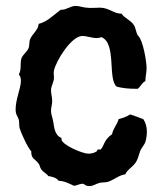

<svg xmlns="http://www.w3.org/2000/svg" viewBox="-20 -610 554 651"><path d="M477 -379C477 -401 465 -476 447 -490C441 -501 440 -516 434 -525C423 -542 401 -549 392 -564C368 -562 350 -584 319 -584C303 -584 288 -582 273 -584C260 -585 248 -590 236 -590C221 -590 204 -577 190 -577C188 -577 188 -577 186 -577C161 -559 142 -537 111 -529C110 -508 90 -496 82 -477C78 -467 81 -455 76 -445C70 -433 58 -425 53 -413C47 -395 54 -376 44 -358C48 -352 51 -345 51 -337C51 -311 33 -274 33 -240C33 -219 39 -220 44 -203C46 -193 44 -183 47 -174C51 -160 75 -107 86 -97C85 -71 100 -71 111 -55C115 -50 115 -44 118 -39C124 -27 137 -23 144 -13C156 -11 171 -8 179 3C200 4 213 12 231 20C241 19 250 13 260 13C267 13 268 21 283 21C297 21 305 13 318 10C326 8 335 9 344 7C366 1 382 -16 405 -19C411 -34 427 -42 437 -55C448 -68 450 -84 456 -100C461 -110 469 -118 473 -129C476 -140 478 -152 478 -164C478 -179 474 -194 466 -206C451 -211 436 -218 421 -222C410 -214 396 -210 382 -206C378 -188 363 -174 360 -155C330 -134 334 -115 321 -103H311L308 -97C299 -91 290 -89 279 -89C260 -89 188 -119 188 -139L189 -142C165 -151 164 -178 160 -200C158 -211 153 -223 153 -234C153 -246 157 -256 157 -267C157 -280 153 -292 153 -304C153 -319 163 -331 163 -347C163 -355 161 -363 163 -371C170 -404 222 -488 259 -488C275 -488 291 -481 307 -481C313 -481 319 -482 324 -484C376 -463 344 -341 376 -316C396 -311 417 -309 438 -309H447C457 -316 461 -330 473 -335C473 -350 477 -364 477 -379Z"/></svg>

Font: Margarine
Style: Regular
Weight: 400
Designer: Astigmatic (AOETI)
Foundry: Astigmatic (AOETI)
Version: Version 1.000